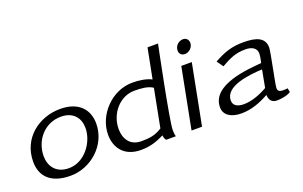

<svg xmlns="http://www.w3.org/2000/svg" viewBox="-79 -980 2090 1324"><g transform="rotate(-20 966.5 -317.5)"><path d="M44 -170C44 -65 109 8 255 8C405 8 543 -113 543 -271C543 -372 480 -450 342 -450C188 -450 44 -345 44 -170ZM125 -182C125 -297 208 -398 329 -398C422 -398 463 -337 463 -268C463 -163 378 -45 262 -45C166 -45 125 -111 125 -182Z M593 -169C593 -76 647 7 772 7C837 7 884 -8 944 -37C945 -24 949 -11 957 0H1029C1025 -12 1023 -29 1023 -46C1023 -118 1132 -643 1132 -643H1055L1012 -423C971 -443 923 -450 872 -450C722 -450 593 -315 593 -169ZM675 -181C675 -295 760 -393 867 -393C915 -393 965 -390 1001 -366L947 -87C896 -54 853 -49 795 -49C707 -49 675 -115 675 -181Z M1144 0H1221L1307 -443H1230ZM1242 -550C1242 -527 1258 -511 1283 -511C1312 -511 1343 -538 1343 -571C1343 -594 1328 -612 1303 -612C1273 -612 1242 -587 1242 -550Z M1383 -83C1383 -24 1435 7 1509 7C1582 7 1648 -18 1713 -54C1714 -23 1727 7 1770 7C1800 7 1846 0 1872 -18L1866 -47C1855 -45 1843 -45 1832 -45C1802 -45 1794 -57 1794 -74C1794 -101 1843 -324 1843 -354C1843 -428 1783 -450 1687 -450C1601 -450 1545 -430 1469 -388L1502 -341C1567 -377 1609 -399 1684 -399C1732 -399 1765 -379 1765 -340C1765 -315 1754 -273 1754 -273C1663 -265 1383 -250 1383 -83ZM1469 -102C1469 -207 1648 -225 1745 -230L1721 -102C1669 -72 1605 -47 1546 -47C1498 -47 1469 -65 1469 -102Z"/></g></svg>

Font: KpSans
Style: Italic
Weight: 400
Italic angle: -11°
Version: Version 0.66